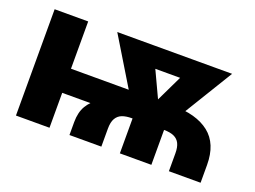

<svg xmlns="http://www.w3.org/2000/svg" viewBox="-86 -722 1207 909"><g transform="rotate(20 517.5 -268.0)"><path d="M322.8 0V-65.4Q322.8 -114.7 342.5 -147.7Q362.3 -180.7 395.8 -201.2Q429.2 -221.7 470.5 -232.2Q511.7 -242.7 554.7 -246.6Q597.7 -250.5 636.7 -250.5L735.4 -298.3Q854 -298.3 918.7 -247.3Q983.4 -196.3 983.4 -89.4V0H823.7V-90.3Q823.7 -120.6 814.5 -139.4Q805.2 -158.2 785.6 -167Q766.1 -175.8 735.4 -175.8H572.3Q544.9 -175.8 525.1 -168.5Q505.4 -161.1 494.4 -142.6Q483.4 -124 483.4 -90.3V0ZM53.2 0V-535.6H222.2V0ZM120.1 -175.8V-297.4H578.6V-176.3ZM576.7 0V-235.8H735.4V0ZM584 -180.7 368.7 -535.6H549.8L688 -240.2L671.9 -180.7ZM643.6 -180.7 630.9 -243.2 771.5 -535.6H947.3L730.5 -180.7ZM470.2 -433.6V-535.6H862.3V-433.6Z"/></g></svg>

Font: Inter 20pt ExtraBold
Style: Regular
Weight: 800
Version: Version 4.001;git-66647c0bb